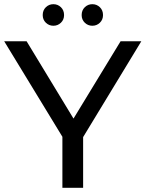

<svg xmlns="http://www.w3.org/2000/svg" viewBox="-24 -897 695 917"><path d="M274 0V-268L297 -206L-4 -700H103L356 -283H298L552 -700H651L351 -206L373 -268V0ZM417 -774Q396 -774 381 -788.5Q366 -803 366 -825Q366 -848 381 -862.5Q396 -877 417 -877Q438 -877 453 -862.5Q468 -848 468 -825Q468 -803 453 -788.5Q438 -774 417 -774ZM231 -774Q210 -774 195 -788.5Q180 -803 180 -825Q180 -848 195 -862.5Q210 -877 231 -877Q252 -877 267 -862.5Q282 -848 282 -825Q282 -803 267 -788.5Q252 -774 231 -774Z"/></svg>

Font: MOST Montserrat Medium
Style: Regular
Weight: 500
Designer: Julieta Ulanovsky
Foundry: Julieta Ulanovsky
Version: Version 8.000;March 11, 2024;FontCreator 15.0.0.2926 64-bit